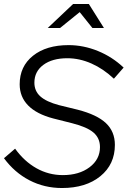

<svg xmlns="http://www.w3.org/2000/svg" viewBox="-21 -936 642 966"><path d="M-1 -140 55 -188Q101 -124 162.5 -89.5Q224 -55 295 -55Q377 -55 429.5 -94.5Q482 -134 482 -196Q482 -241 449.5 -269Q417 -297 342 -316L247 -340Q163 -362 120.5 -405.5Q78 -449 78 -512Q78 -602 145 -655.5Q212 -709 324 -709Q399 -709 471.5 -679.5Q544 -650 601 -596L552 -540Q499 -590 439 -616.5Q379 -643 318 -643Q242 -643 197 -609.5Q152 -576 152 -520Q152 -478 182 -451Q212 -424 276 -407L370 -384Q467 -359 512 -316.5Q557 -274 557 -207Q557 -109 484 -49.5Q411 10 291 10Q202 10 127 -29Q52 -68 -1 -140ZM444 -795 380 -875 281 -795H219L347 -916H426L502 -795Z"/></svg>

Font: Red Hat Display
Style: Italic
Weight: 400
Italic angle: -12°
Designer: Pentagram / MCKL
Foundry: Pentagram / MCKL
Version: Version 1.003; Red Hat Display Italic